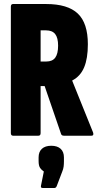

<svg xmlns="http://www.w3.org/2000/svg" viewBox="-20 -675 492 955"><path d="M45 0Q34 0 34 -13V-642Q34 -655 45 -655H209Q317 -655 367 -607.5Q417 -560 417 -455Q417 -384 398.5 -340Q380 -296 340 -275L339 -274L443 -16Q448 0 435 0H298Q287 0 284 -8L202 -247H182V-13Q182 0 171 0ZM182 -369H210Q241 -369 255 -388.5Q269 -408 269 -448Q269 -487 254.5 -505.5Q240 -524 209 -524H182ZM192 260Q181 260 184 248L198 178Q188 172 180 161Q172 150 172 126V108Q172 80 188.5 65Q205 50 235 50Q265 50 281.5 65Q298 80 298 108V128Q298 141 296.5 153.5Q295 166 289 180L262 251Q258 260 251 260Z"/></svg>

Font: Sofia Sans Extra Condensed Black
Style: Regular
Weight: 900
Designer: Botio Nikoltchev, Ani Petrova
Foundry: lettersoup
Version: Version 4.101